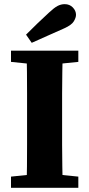

<svg xmlns="http://www.w3.org/2000/svg" viewBox="-20 -900 428 920"><path d="M32.7 0V-53.7L177.8 -68.7H207.3L355.3 -53.7V0ZM106.7 0Q108.7 -51 109.2 -102Q109.7 -153 109.7 -205.5Q109.7 -258 109.7 -310V-347Q109.7 -398.8 109.7 -450.7Q109.7 -502.5 109.2 -554.4Q108.7 -606.3 106.7 -657.3H280.6Q279.6 -607.3 278.6 -555.4Q277.6 -503.6 277.6 -451.8Q277.6 -400 277.6 -347V-310.7Q277.6 -259 277.6 -207Q277.6 -155 278.6 -103.5Q279.6 -52 280.6 0ZM32.7 -603.5V-657.3H355.3V-603.5L207.3 -588.5H177.8ZM104.8 -734Q132.1 -761.8 160.2 -788.5Q188.3 -815.2 215.1 -840Q239.7 -863.1 256.1 -871.6Q272.6 -880.1 289.9 -880.1Q313.7 -880.1 328.9 -864.3Q344.2 -848.4 344.2 -829.1Q344.2 -815.4 333.7 -797.8Q323.2 -780.2 287.8 -764.2Q248.3 -746.5 209.7 -729.5Q171.1 -712.5 132 -694.8Z"/></svg>

Font: Source Serif 4 Variable
Style: Regular
Weight: 400
Designer: Frank Grießhammer
Foundry: Adobe
Version: Version 4.005;hotconv 1.1.0;makeotfexe 2.6.0